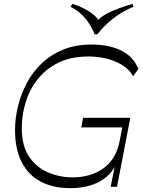

<svg xmlns="http://www.w3.org/2000/svg" viewBox="-20 -969 742 996"><path d="M344 7Q256 7 192 -26.5Q128 -60 93 -127Q58 -194 58 -294Q58 -354 73 -416.5Q88 -479 118 -536.5Q148 -594 195.5 -639.5Q243 -685 307.5 -711.5Q372 -738 455 -738Q506 -738 553 -727Q600 -716 638 -689Q676 -662 698 -612L671 -574Q648 -612 610 -634Q572 -656 528 -666Q484 -676 440 -676Q348 -676 282.5 -643.5Q217 -611 175 -557.5Q133 -504 113 -438Q93 -372 93 -304Q93 -213 130.5 -157Q168 -101 228.5 -75Q289 -49 357 -49Q452 -49 517.5 -96.5Q583 -144 601 -239L619 -333L641 -308H402L411 -358H656L587 0H554L584 -151L585 -124Q557 -59 494.5 -26Q432 7 344 7ZM668 -949 672 -934Q613 -909 566 -872Q519 -835 485 -791H471Q454 -835 423 -873Q392 -911 346 -934L356 -949Q388 -939 415.5 -925Q443 -911 464.5 -893.5Q486 -876 497 -855L480 -856Q508 -889 561.5 -911.5Q615 -934 668 -949Z"/></svg>

Font: Savate ExtraLight
Style: Italic
Weight: 200
Italic angle: -11°
Designer: Max Esnée
Foundry: Plomb Type
Version: Version 2.000